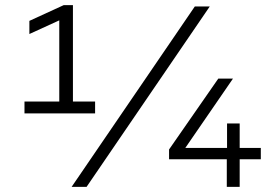

<svg xmlns="http://www.w3.org/2000/svg" viewBox="-20 -725 1041 745"><path d="M349 -331H263V-705H227L94 -644V-593L210 -646V-331H75V-285H349ZM258 0H316L794 -700H736ZM636 -107H860V0H910V-107H992V-151H910V-246H861V-151H699L884 -420H827L636 -145Z"/></svg>

Font: Chess Sans
Style: Regular
Weight: 400
Designer: Wolf Bōese
Foundry: Wolf Bōese
Version: Version 7.223;Glyphs 3.3 (3306)